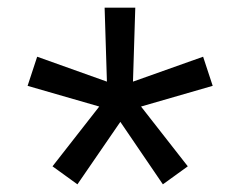

<svg xmlns="http://www.w3.org/2000/svg" viewBox="-20 -539 628 501"><path d="M52 -315 77 -391 259 -326 253 -519H333L327 -326L510 -391L535 -315L348 -261L470 -105L405 -58L294 -221L182 -58L117 -105L239 -261Z"/></svg>

Font: Nacelle
Style: Regular
Weight: 400
Designer: Sora Sagano
Foundry: Sora Sagano
Version: Version 1.000;FEAKit 1.0